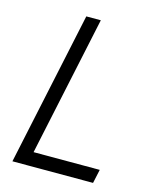

<svg xmlns="http://www.w3.org/2000/svg" viewBox="-103 -736 639 805"><g transform="rotate(15 216.0 -333.5)"><path d="M92 0H29L171 -667H234ZM29 0 42 -60H392L379 0Z"/></g></svg>

Font: Epunda Sans Light
Style: Italic
Weight: 300
Italic angle: -12.0243°
Designer: Simon Atzbach
Foundry: typofactur
Version: Version 2.204